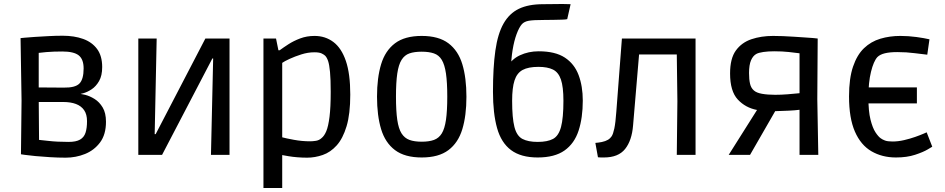

<svg xmlns="http://www.w3.org/2000/svg" viewBox="-20 -776 4736 962"><path d="M309 14Q270 14 230.5 11.5Q191 9 158 6Q125 3 105 0Q85 -3 85 -3L88 -272L83 -585Q83 -585 102.5 -587Q122 -589 154 -591Q186 -593 222.5 -595Q259 -597 294 -597Q352 -597 396.5 -581Q441 -565 466.5 -530.5Q492 -496 492 -440Q492 -397 476.5 -370Q461 -343 439 -328.5Q417 -314 396 -308.5Q375 -303 365 -302L385 -348V-259L367 -306Q382 -307 406 -301Q430 -295 454 -280Q478 -265 494.5 -237.5Q511 -210 511 -166Q511 -102 481.5 -62.5Q452 -23 406 -4.5Q360 14 309 14ZM324 -65Q361 -65 381 -76.5Q401 -88 408.5 -111Q416 -134 416 -169Q416 -203 401.5 -224Q387 -245 360.5 -255Q334 -265 296 -265H131L174 -282L176 -33L167 -76Q180 -75 223 -70Q266 -65 324 -65ZM299 -337Q357 -336 378 -357.5Q399 -379 399 -433Q399 -479 374.5 -498.5Q350 -518 292 -518Q248 -518 212 -515Q176 -512 164 -510L174 -553V-300L156 -338Z M673 0V-583H765L755 -104H760L1009 -583H1130V0H1037L1048 -483H1044L792 0Z M1300 166V-583H1363L1375 -524H1381Q1400 -538 1425.5 -554.5Q1451 -571 1484 -583.5Q1517 -596 1556 -596Q1610 -596 1650.5 -565.5Q1691 -535 1713 -470.5Q1735 -406 1735 -302Q1735 -205 1716.5 -143.5Q1698 -82 1667 -47.5Q1636 -13 1597 0.5Q1558 14 1519 14Q1495 14 1470 12Q1445 10 1425 6.5Q1405 3 1394 1V166ZM1534 -68Q1547 -68 1563 -70.5Q1579 -73 1591 -84Q1605 -95 1615 -119Q1625 -143 1631 -190.5Q1637 -238 1637 -316Q1637 -379 1633.5 -415.5Q1630 -452 1624 -470Q1618 -488 1609 -497Q1604 -502 1592 -508Q1580 -514 1555 -514Q1523 -514 1490 -503.5Q1457 -493 1431 -481Q1405 -469 1394 -461V-88Q1412 -83 1452.5 -75.5Q1493 -68 1534 -68Z M2093 13Q2008 13 1959 -24Q1910 -61 1889.5 -129Q1869 -197 1869 -292Q1869 -386 1889.5 -454Q1910 -522 1959 -559Q2008 -596 2093 -596Q2178 -596 2227 -559Q2276 -522 2296.5 -454Q2317 -386 2317 -291Q2317 -197 2296.5 -129Q2276 -61 2227 -24Q2178 13 2093 13ZM2093 -66Q2130 -66 2154.5 -75Q2179 -84 2193.5 -107.5Q2208 -131 2214.5 -175.5Q2221 -220 2221 -292Q2221 -363 2214.5 -407.5Q2208 -452 2193.5 -476Q2179 -500 2154 -508.5Q2129 -517 2093 -517Q2056 -517 2031.5 -508.5Q2007 -500 1992 -476Q1977 -452 1970.5 -407.5Q1964 -363 1964 -292Q1964 -220 1970.5 -175.5Q1977 -131 1992 -107.5Q2007 -84 2031.5 -75Q2056 -66 2093 -66Z M2674 13Q2590 13 2540.5 -24Q2491 -61 2470.5 -134.5Q2450 -208 2450 -316Q2450 -438 2462 -522.5Q2474 -607 2503 -658Q2532 -709 2580 -732Q2628 -755 2701 -755Q2730 -755 2753.5 -755.5Q2777 -756 2797.5 -756Q2818 -756 2839 -755L2822 -680Q2815 -678 2795.5 -677.5Q2776 -677 2752 -676.5Q2728 -676 2707 -676Q2652 -676 2629.5 -672Q2607 -668 2595 -655Q2581 -639 2568.5 -605.5Q2556 -572 2548.5 -526.5Q2541 -481 2540 -428L2520 -437Q2542 -479 2585 -499Q2628 -519 2679 -519Q2762 -519 2810 -487.5Q2858 -456 2879 -400Q2900 -344 2900 -272Q2900 -186 2879 -121.5Q2858 -57 2808.5 -22Q2759 13 2674 13ZM2674 -65Q2723 -65 2751 -80Q2779 -95 2791 -140Q2803 -185 2803 -271Q2803 -341 2790.5 -377.5Q2778 -414 2750.5 -427.5Q2723 -441 2678 -441Q2627 -441 2598.5 -425.5Q2570 -410 2558 -373Q2546 -336 2546 -271Q2546 -185 2557.5 -140Q2569 -95 2597.5 -80Q2626 -65 2674 -65Z M2976 12 2963 -60Q2978 -61 2995.5 -64.5Q3013 -68 3027 -76Q3037 -82 3044.5 -93Q3052 -104 3058 -132Q3064 -160 3068 -216L3096 -583H3465V0H3371L3374 -269L3371 -503H3182L3152 -148Q3146 -72 3112 -29.5Q3078 13 3006 13Q2998 13 2990.5 13Q2983 13 2976 12Z M3631 0 3773 -225Q3715 -236 3676.5 -277.5Q3638 -319 3638 -408Q3638 -483 3667 -523Q3696 -563 3745 -579.5Q3794 -596 3853 -596Q3875 -596 3902.5 -595Q3930 -594 3958 -592Q3986 -590 4010.5 -588.5Q4035 -587 4053 -585.5Q4071 -584 4077 -583L4075 -279L4080 0H3986V-226Q3964 -223 3932 -221.5Q3900 -220 3864 -219L3738 0ZM3864 -301Q3893 -301 3925 -303.5Q3957 -306 3986 -309V-509Q3963 -512 3931.5 -515.5Q3900 -519 3859 -519Q3828 -519 3804.5 -515.5Q3781 -512 3770 -506Q3753 -497 3743 -474Q3733 -451 3733 -410Q3733 -378 3738 -356.5Q3743 -335 3757 -323Q3770 -311 3798 -306Q3826 -301 3864 -301Z M4314 -258V-338H4574V-258ZM4469 13Q4400 13 4346.5 -18Q4293 -49 4263.5 -116.5Q4234 -184 4234 -293Q4234 -383 4254 -442Q4274 -501 4309 -534.5Q4344 -568 4391 -582Q4438 -596 4491 -596Q4532 -596 4572 -590.5Q4612 -585 4637 -579L4626 -502Q4605 -504 4563.5 -509.5Q4522 -515 4476 -515Q4438 -515 4413.5 -509Q4389 -503 4376 -490Q4357 -469 4344 -416Q4331 -363 4331 -288Q4331 -219 4341.5 -177Q4352 -135 4366.5 -113Q4381 -91 4393 -83Q4401 -77 4414 -72Q4427 -67 4452 -67Q4480 -67 4510 -74Q4540 -81 4565.5 -90Q4591 -99 4607 -106Q4623 -113 4623 -113L4651 -41Q4651 -41 4628.5 -27.5Q4606 -14 4565 -0.5Q4524 13 4469 13Z"/></svg>

Font: Ruda Medium
Style: Regular
Weight: 500
Version: Version 2.001